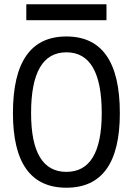

<svg xmlns="http://www.w3.org/2000/svg" viewBox="-20 -875 626 905"><path d="M293 9.8Q41 9.8 41 -341.8Q41 -703.1 293 -703.1Q544.9 -703.1 544.9 -341.8Q544.9 9.8 293 9.8ZM293 -64.9Q459.5 -64.9 459.5 -341.8Q459.5 -628.4 293 -628.4Q126.5 -628.4 126.5 -341.8Q126.5 -64.9 293 -64.9ZM104 -779.8V-855H481.9V-779.8Z"/></svg>

Font: Cascadia Code PL SemiLight
Style: Regular
Weight: 350
Monospace: yes
Designer: Aaron Bell
Foundry: Saja Typeworks
Version: Version 2404.023; ttfautohint (v1.8.4)